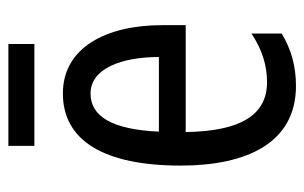

<svg xmlns="http://www.w3.org/2000/svg" viewBox="-154 -562 726 458"><g transform="rotate(-90 209.0 -333.0)"><path d="M333 -676H90V-614H333ZM215 -546C102 -546 43 -447 43 -265C43 -109 96 10 233 10C279 10 320 -1 358 -24V-96C318 -70 281 -59 242 -59C163 -59 125 -123 123 -253H378V-309C378 -442 325 -546 215 -546ZM215 -480C275 -480 302 -405 302 -317H124C129 -428 160 -480 215 -480Z"/></g></svg>

Font: Noto Sans Arabic ExtCond
Style: Regular
Weight: 400
Width: 2
Designer: Monotype Design Team, Nadine Chahine, Nizar Qandah and Khaled Hosny
Foundry: Monotype Imaging Inc.
Version: Version 2.012